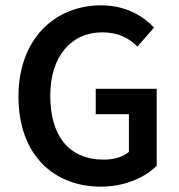

<svg xmlns="http://www.w3.org/2000/svg" viewBox="-20 -686 668 718"><path d="M49 -325C49 -108 180 12 357 12C446 12 522 -22 566 -66V-354H338V-259H462V-118C441 -99 405 -89 368 -89C237 -89 168 -179 168 -328C168 -475 246 -565 362 -565C423 -565 461 -544 494 -512L556 -583C515 -626 451 -666 358 -666C184 -666 49 -539 49 -325Z"/></svg>

Font: DAIFUKU Sans Semibold
Style: Regular
Weight: 600
Designer: Original font ‘Source Sans 3’ : Paul D. Hunt
Foundry: Daifuku
Version: Version 1.000